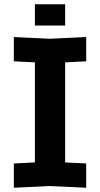

<svg xmlns="http://www.w3.org/2000/svg" viewBox="-20 -878 470 902"><path d="M45 4V-110L144 -115V-585L45 -590V-704L215 -696L385 -704V-590L286 -585V-115L385 -110V4L215 -4ZM144 -758V-858H286V-758Z"/></svg>

Font: Tektur SemiBold
Style: Regular
Weight: 600
Designer: Adam Jagosz
Foundry: Adam Jagosz
Version: Version 1.005;gftools[0.9.30]